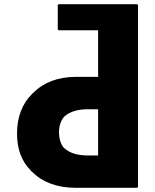

<svg xmlns="http://www.w3.org/2000/svg" viewBox="-20 -887 738 914"><path d="M447 -147H399C356 -147 315 -155 286 -182H285C270 -198 261 -225 261 -258C261 -290 271 -314 285 -331V-332H286C314 -358 356 -367 399 -367H447ZM633 -867H259L255 -863V-747L259 -743H447V-521H340C257 -521 188 -495 138 -445L131 -438C87 -394 61 -331 61 -251C61 -174 85 -117 126 -76L127 -75V-74L133 -68H134C184 -18 255 7 340 7H633L637 3V-863Z"/></svg>

Font: Hussar Woodtype
Style: Bd
Weight: 900
Foundry: Cannot Into Space Fonts
Version: Version 1.07